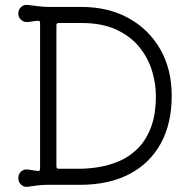

<svg xmlns="http://www.w3.org/2000/svg" viewBox="-20 -744 777 776"><path d="M92 11Q77 13 65.5 2.5Q54 -8 54 -24Q54 -41 65.5 -51Q77 -61 92 -59L132 -53H134Q142 -53 142 -62V-652Q142 -660 135 -660Q123 -660 110.5 -657.5Q98 -655 87 -655Q74 -655 64 -665Q54 -675 54 -689Q54 -706 65.5 -716Q77 -726 92 -724Q112 -722 134 -719Q156 -716 176 -716H309Q418 -716 500 -670.5Q582 -625 628 -544.5Q674 -464 674 -357Q674 -244 629.5 -163.5Q585 -83 502 -40Q419 3 303 3H170Q151 3 130.5 5.5Q110 8 92 11ZM217 -62H303Q337 -62 378 -68.5Q419 -75 460 -92Q501 -109 535 -142Q569 -175 589.5 -227.5Q610 -280 610 -357Q610 -407 594 -459Q578 -511 542.5 -554.5Q507 -598 449.5 -624.5Q392 -651 309 -651H217Q208 -651 208 -642V-71Q208 -62 217 -62Z"/></svg>

Font: Kiwi Maru Light
Style: Regular
Weight: 300
Designer: Hiroki-Chan
Version: Version 1.100